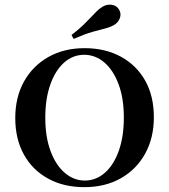

<svg xmlns="http://www.w3.org/2000/svg" viewBox="-20 -788 721 820"><path d="M340.3 11.3Q251.6 11.3 185.1 -25.4Q118.5 -62.1 81.9 -128.2Q45.2 -194.4 45.2 -283.9Q45.2 -372.6 82.3 -439.5Q119.4 -506.5 186.3 -544.4Q253.2 -582.3 341.1 -582.3Q429.8 -582.3 496.8 -545.6Q563.7 -508.9 600.4 -443.1Q637.1 -377.4 637.1 -287.1Q637.1 -199.2 600 -131.9Q562.9 -64.5 496 -26.6Q429 11.3 340.3 11.3ZM341.9 -16.9Q390.3 -16.9 428.2 -50.4Q466.1 -83.9 487.5 -144.4Q508.9 -204.8 508.9 -286.3Q508.9 -368.5 486.3 -428.6Q463.7 -488.7 425.4 -521.4Q387.1 -554 339.5 -554Q291.1 -554 253.6 -520.6Q216.1 -487.1 194.8 -426.6Q173.4 -366.1 173.4 -284.7Q173.4 -203.2 196 -142.7Q218.5 -82.3 256.9 -49.6Q295.2 -16.9 341.9 -16.9ZM294.4 -621.8 285.5 -638.7Q316.1 -662.1 335.5 -681Q354.8 -700 368.5 -714.5Q382.3 -729 393.5 -740.3Q404.8 -751.6 418.5 -759.7Q437.9 -771 458.9 -767.3Q479.8 -763.7 489.5 -745.2Q498.4 -729 491.9 -710.5Q485.5 -691.9 466.1 -680.6Q448.4 -671 426.6 -665.7Q404.8 -660.5 373.8 -651.6Q342.7 -642.7 294.4 -621.8Z"/></svg>

Font: Playfair
Style: Bold
Weight: 700
Designer: Claus Eggers Sørensen
Foundry: Claus Eggers Sørensen
Version: Version 2.001;gftools[0.9.30]